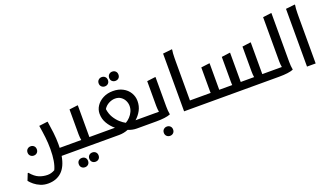

<svg xmlns="http://www.w3.org/2000/svg" viewBox="-120 -1417 4039 2334"><g transform="rotate(-20 1899.0 -250.0)"><path d="M7 55Q59 117 111.5 138Q164 159 220 159Q267 159 313 133Q357 42 357 -127Q357 -204 348.5 -277.5Q340 -351 326 -436L430 -449H439Q451 -375 460 -297Q469 -219 469 -151Q469 -125 468 -100H617V-20L597 0H457Q434 133 366 196.5Q298 260 191 260Q138 260 93.5 241.5Q49 223 16 196Q-17 169 -37 143L-2 55ZM141 -119Q116 -119 98.5 -135.5Q81 -152 81 -179Q81 -206 98.5 -222.5Q116 -239 141 -239Q167 -239 184 -222.5Q201 -206 201 -179Q201 -152 184 -135.5Q167 -119 141 -119Z M617 -100H747Q744 -115 742 -134.5Q740 -154 740 -177V-498L843 -511H852V-100H995V-20L975 0H597V-80ZM761 148Q761 121 778 104.5Q795 88 821 88Q847 88 864 104.5Q881 121 881 148Q881 175 864 191.5Q847 208 821 208Q795 208 778 191.5Q761 175 761 148ZM618 167Q618 139 635 123Q652 107 678 107Q704 107 721 123Q738 139 738 167Q738 194 721 210.5Q704 227 678 227Q652 227 635 210.5Q618 194 618 167Z M1310 -528Q1383 -528 1437.5 -499Q1492 -470 1522 -420.5Q1552 -371 1552 -312Q1552 -247 1523.5 -193.5Q1495 -140 1449 -100H1641L1642 -20L1622 0H1431Q1401 0 1373 -6Q1345 -12 1319 -23Q1262 0 1201 0H975V-80L995 -100H1183Q1132 -142 1098.5 -199Q1065 -256 1065 -323Q1065 -377 1096 -423.5Q1127 -470 1182.5 -499Q1238 -528 1310 -528ZM1304 -433Q1264 -433 1223 -412Q1182 -391 1157 -351Q1166 -286 1195 -238.5Q1224 -191 1260.5 -159Q1297 -127 1328 -111Q1358 -128 1384 -155.5Q1410 -183 1425.5 -217Q1441 -251 1441 -289Q1441 -323 1425.5 -356Q1410 -389 1379 -411Q1348 -433 1304 -433ZM1384 -633Q1359 -633 1341.5 -649Q1324 -665 1324 -693Q1324 -720 1341.5 -736.5Q1359 -753 1384 -753Q1410 -753 1427 -736.5Q1444 -720 1444 -693Q1444 -665 1427 -649Q1410 -633 1384 -633ZM1241 -614Q1216 -614 1198.5 -630.5Q1181 -647 1181 -674Q1181 -701 1198.5 -717.5Q1216 -734 1241 -734Q1267 -734 1284 -717.5Q1301 -701 1301 -674Q1301 -647 1284 -630.5Q1267 -614 1241 -614Z M1602 0V-80L1622 -100H1752Q1749 -115 1747 -135Q1745 -155 1745 -178V-498L1848 -511H1857V-175Q1857 -155 1857 -128.5Q1857 -102 1859 -76Q1861 -50 1865 -32V-24Q1805 0 1682 0ZM1720 162Q1720 135 1737.5 118.5Q1755 102 1780 102Q1806 102 1823 118.5Q1840 135 1840 162Q1840 189 1823 205.5Q1806 222 1780 222Q1755 222 1737.5 205.5Q1720 189 1720 162Z M2041 -747 2160 -760 2161 -752Q2157 -734 2155.5 -707Q2154 -680 2153.5 -652Q2153 -624 2153 -604V-100H2297V-20L2277 0H2041Z M2277 0V-80L2297 -100H2421Q2420 -110 2420 -122Q2420 -134 2420 -147V-430L2523 -443H2532V-100H2700Q2699 -111 2698.5 -123Q2698 -135 2698 -147V-465L2802 -479H2810V-100H2983Q2980 -116 2978.5 -135.5Q2977 -155 2977 -177V-497L3080 -511H3089V-100H3230V-20L3213 0Z M3192 0V-80L3212 -100H3342Q3339 -115 3337 -134.5Q3335 -154 3335 -177V-747L3438 -760H3447V-175Q3447 -155 3447 -128.5Q3447 -102 3449 -76Q3451 -50 3455 -32V-24Q3395 0 3272 0Z M3631 -747 3750 -760 3751 -752Q3747 -734 3745.5 -707Q3744 -680 3743.5 -652Q3743 -624 3743 -604V0H3631Z"/></g></svg>

Font: Kufam Medium
Style: Regular
Weight: 500
Designer: Wael Morcos, Artur Schmal
Foundry: Original Type
Version: Version 1.300; ttfautohint (v1.8.3)